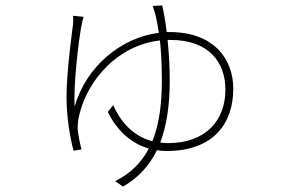

<svg xmlns="http://www.w3.org/2000/svg" viewBox="-20 -618 1040 707"><path d="M607 -471C752 -471 810 -386 810 -288C810 -176 739 -91 599 -91C589 -91 579 -92 570 -93C594 -156 605 -232 605 -321C605 -373 602 -425 597 -471ZM594 -500C589 -540 583 -575 577 -598L542 -596C546 -587 550 -571 554 -557C557 -544 561 -525 565 -497C426 -480 297 -373 255 -226C250 -299 268 -464 281 -529C283 -541 286 -550 288 -556L249 -560C250 -550 250 -543 249 -530C244 -490 225 -352 225 -260C225 -184 239 -106 251 -63L280 -68C275 -87 268 -121 266 -143C265 -165 270 -189 274 -203C305 -323 412 -451 569 -469C573 -431 576 -382 576 -320C576 -231 565 -157 541 -98C476 -115 427 -162 397 -231L377 -206C410 -138 462 -90 528 -71C500 -18 460 21 404 49L433 69C489 37 530 -8 558 -65C570 -63 582 -62 594 -62C768 -62 839 -166 839 -291C839 -403 765 -500 605 -500Z"/></svg>

Font: Source Han Sans CN ExtraLight
Style: Regular
Weight: 250
Designer: Ryoko NISHIZUKA (kana & ideographs); Paul D. Hunt (Latin, Greek & Cyrillic); Wenlong ZHANG (bopomofo); Sandoll Communica
Foundry: Adobe Systems Incorporated
Version: Version 1.004;PS 1.004;hotconv 16.6.51;makeotf.lib2.5.65220